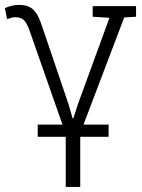

<svg xmlns="http://www.w3.org/2000/svg" viewBox="-23 -553 573 776"><path d="M242.7 202.6V-11.7L97.7 -425.8Q85 -462.4 72.3 -472.9Q59.6 -483.4 39.1 -483.4Q30.3 -483.4 22.9 -481.2Q15.6 -479 5.9 -475.6L-3.4 -520Q7.8 -525.4 22.9 -529.3Q38.1 -533.2 53.2 -533.2Q77.1 -533.2 93.8 -525.9Q110.4 -518.6 122.6 -501Q134.8 -483.4 145 -452.6L253.9 -132.3L270.5 -74.7H273.4L292 -132.3L419.4 -481L351.6 -485.4V-528.3H526.9V-485.4L479 -482.4L301.3 -14.6V202.6ZM129.4 0V-49.3H416V0Z"/></svg>

Font: Roboto Slab LO Light
Style: Regular
Weight: 300
Designer: Google
Version: Version 2.000